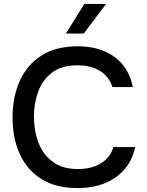

<svg xmlns="http://www.w3.org/2000/svg" viewBox="-20 -951 747 979"><path d="M374 8Q265 8 191.5 -38Q118 -84 81 -165Q44 -246 44 -352Q44 -458 81.5 -540Q119 -622 192.5 -668.5Q266 -715 375 -715Q454 -715 513 -689.5Q572 -664 608.5 -617.5Q645 -571 657 -507H553Q538 -558 492 -588Q446 -618 374 -618Q294 -618 245.5 -581Q197 -544 175 -484.5Q153 -425 153 -356Q153 -285 176 -224Q199 -163 249 -126Q299 -89 377 -89Q425 -89 462 -102.5Q499 -116 524 -141.5Q549 -167 558 -201H669Q656 -136 616 -89Q576 -42 515 -17Q454 8 374 8ZM316 -780 410 -931H521L407 -780Z"/></svg>

Font: Onest Medium
Style: Regular
Weight: 500
Designer: Dmitri Voloshin, Andrey Kudryavtsev
Foundry: Dmitri Voloshin, Andrey Kudryavtsev
Version: Version 1.000;gftools[0.9.33]